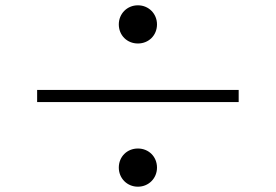

<svg xmlns="http://www.w3.org/2000/svg" viewBox="-20 -730 1040 724"><path d="M428 -638C428 -597 459 -566 500 -566C541 -566 572 -597 572 -638C572 -678 541 -710 500 -710C459 -710 428 -678 428 -638ZM880 -345V-391H120V-345ZM428 -98C428 -58 459 -26 500 -26C541 -26 572 -58 572 -98C572 -139 541 -170 500 -170C459 -170 428 -139 428 -98Z"/></svg>

Font: Noto Serif CJK HK SemiBold
Style: Regular
Weight: 600
Designer: Ryoko NISHIZUKA 西塚涼子 (kana & ideographs); Frank Grießhammer (Latin, Greek & Cyrillic); Wenlong ZHANG 张文龙 (bopomofo); San
Foundry: Adobe
Version: Version 2.001;hotconv 1.1.0;makeotfexe 2.6.0